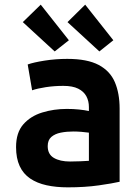

<svg xmlns="http://www.w3.org/2000/svg" viewBox="-20 -793 600 825"><path d="M271 12Q221 12 180 3Q139 -6 109.5 -26Q80 -46 64.5 -79.5Q49 -113 49 -161Q49 -223 80 -258.5Q111 -294 161 -309.5Q211 -325 267 -325Q295 -325 319 -322.5Q343 -320 362 -316V-333Q362 -359 351 -379.5Q340 -400 316 -412Q292 -424 252 -424Q213 -424 177 -418.5Q141 -413 118 -405L99 -516Q124 -525 171.5 -532.5Q219 -540 269 -540Q355 -540 404 -514Q453 -488 473.5 -440Q494 -392 494 -326V-12Q464 -5 404.5 3.5Q345 12 271 12ZM281 -99Q303 -99 324.5 -100Q346 -101 362 -102V-223Q349 -225 330 -226.5Q311 -228 295 -228Q266 -228 241 -223Q216 -218 200.5 -204.5Q185 -191 185 -165Q185 -130 211.5 -114.5Q238 -99 281 -99ZM215 -572 78 -698 155 -773 276 -620ZM407 -572 270 -698 346 -773 467 -620Z"/></svg>

Font: Ubuntu Sans Mono
Style: Regular
Weight: 400
Monospace: yes
Designer: Dalton Maag Ltd
Foundry: Dalton Maag Ltd
Version: Version 1.006